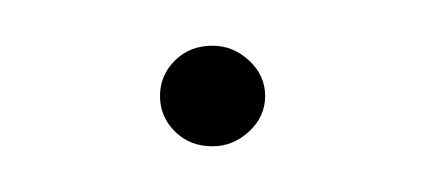

<svg xmlns="http://www.w3.org/2000/svg" viewBox="-20 -59 186 84"><path d="M73 5Q63 5 56.5 -1.5Q50 -8 50 -17Q50 -26 56.5 -32.5Q63 -39 73 -39Q82 -39 89 -32.5Q96 -26 96 -17Q96 -8 89 -1.5Q82 5 73 5Z"/></svg>

Font: Alumni Sans SC Thin
Style: Regular
Weight: 100
Designer: Robert E. Leuschke
Foundry: Robert E. Leuschke
Version: Version 1.018